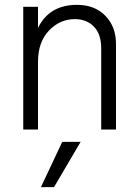

<svg xmlns="http://www.w3.org/2000/svg" viewBox="-20 -535 569 793"><path d="M149 238H203L313 51H237ZM137 -507H76V0H137V-280C137 -334 152 -376.8 182 -408.5C212 -440.2 247.7 -456 289 -456C321.7 -456 348 -445.7 368 -425C388 -404.3 398 -374.3 398 -335V0H459V-354C459 -401.3 444.3 -440 415 -470C385.7 -500 346.7 -515 298 -515C222 -515 168.3 -483.3 137 -420Z"/></svg>

Font: Hind Light
Style: Regular
Weight: 300
Designer: Manushi Parikh, Satya Rajpurohit
Foundry: Indian Type Foundry
Version: Version 1.201;PS 1.0;hotconv 1.0.78;makeotf.lib2.5.61930; tt